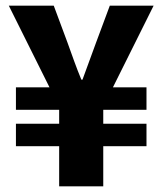

<svg xmlns="http://www.w3.org/2000/svg" viewBox="-20 -655 571 675"><path d="M188 0H343V-141H495V-220H343V-269H495V-348H377L520 -635H366L318 -506C302 -463 286 -419 270 -375H266C248 -418 233 -462 217 -506L169 -635H11L154 -348H36V-269H188V-220H36V-141H188Z"/></svg>

Font: Source Sans Pro
Style: Bold
Weight: 700
Designer: Paul D. Hunt
Foundry: Adobe Systems Incorporated
Version: Version 3.006;hotconv 1.0.111;makeotfexe 2.5.65597